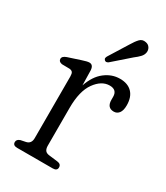

<svg xmlns="http://www.w3.org/2000/svg" viewBox="-159 -687 657 758"><g transform="rotate(30 170.0 -308.0)"><path d="M144.5 -410.5 146 -342.5Q162.5 -391 193.8 -415.2Q225 -439.5 262 -439.5Q298 -439.5 317.5 -419.2Q337 -399 337 -361.5Q337 -338 328 -326.2Q319 -314.5 304.5 -314.5Q273.5 -314.5 273.5 -350.5V-364Q273.5 -396 240 -396Q203.5 -396 175 -356.5Q146.5 -317 146.5 -240.5V-68Q146.5 -54.5 152 -46.8Q157.5 -39 172.5 -37.5L210 -33Q228 -31 228 -15.5Q228 0 208 0H46Q26.5 0 26.5 -15.5Q26.5 -28 42 -33L64 -37.5Q87 -42 87 -68V-349Q87 -362 83 -367.5Q79 -373 69 -374L34 -374.5Q18 -377.5 18 -390Q18 -402 37 -408.5L93.5 -427Q115.5 -434.5 125 -434.5Q143 -434.5 144.5 -410.5ZM226 -575Q238.5 -596 249.5 -607.5Q260.5 -619 277 -615.5Q289.5 -613.5 296 -603.5Q302.5 -593.5 300.5 -581.5Q298.5 -569.5 289.2 -559.8Q280 -550 266 -539.5L190 -473Q179.5 -466 173 -473Q169 -477 170 -482Q171 -487 174 -491.5Z"/></g></svg>

Font: Fraunces 144pt SuperSoft Light
Style: Regular
Weight: 300
Version: Version 1.000;[0bf87f6ff]